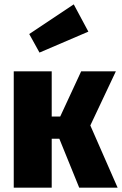

<svg xmlns="http://www.w3.org/2000/svg" viewBox="-20 -860 559 880"><path d="M511 -533 394 -285 519 0H343L252 -224H217V0H43V-533H217V-326H256L352 -533ZM318 -840 385 -715 161 -619 114 -704Z"/></svg>

Font: Fira Sans Condensed ExtraBold
Style: Regular
Weight: 800
Width: 3
Designer: Carrois Corporate & Edenspiekermann AG
Foundry: Carrois Corporate GbR & Edenspiekermann AG
Version: Version 4.203